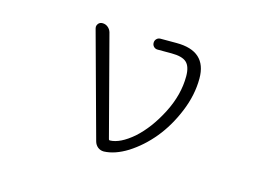

<svg xmlns="http://www.w3.org/2000/svg" viewBox="-75 -690 1150 813"><g transform="rotate(15 500.0 -283.5)"><path d="M543.9 -123Q600.6 -173.8 642.6 -255.9Q684.6 -337.9 684.6 -418.9Q684.6 -461.9 665.5 -479.5Q646.5 -497.1 599.6 -497.1H538.1Q528.3 -497.1 521.5 -503.9Q514.6 -510.7 514.6 -521Q514.6 -531.2 521.5 -538.1Q528.3 -544.9 538.1 -544.9H608.4Q741.2 -544.9 741.2 -424.8Q741.2 -351.6 710.4 -277.3Q679.7 -203.1 634.3 -147.9Q588.9 -92.8 532.2 -56.6Q478.5 -23.4 430.7 -21.5Q429.7 -21.5 428.7 -21.5Q415 -21.5 403.3 -30.3Q391.6 -40 387.7 -54.7L261.7 -515.6Q260.7 -519.5 260.7 -522.5Q260.7 -529.3 265.6 -536.1Q272.5 -544.9 284.2 -544.9Q297.9 -544.9 308.1 -536.6Q318.4 -528.3 322.3 -515.6L437.5 -77.1Q438.5 -73.2 442.4 -73.2Q487.3 -74.2 543.9 -123Z"/></g></svg>

Font: Rounded-L Mgen+ 1mn light
Style: Regular
Weight: 200
Designer: [Source Han Sans]
Ryoko NISHIZUKA  (kana & ideographs); Paul D. Hunt (Latin, Greek & Cyrillic); Wenlong ZHANG  (bopomofo
Version: Version 1.059.20150602